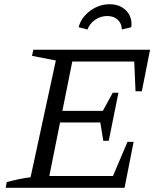

<svg xmlns="http://www.w3.org/2000/svg" viewBox="-20 -891 752 911"><path d="M7 0 12 -27Q42 -35 70.5 -41Q99 -47 125 -50L245 -604L132 -626L138 -655H692L653 -458H623L617 -599H323L276 -365H468L515 -451H542L496 -223H470L456 -310H265L214 -56H516L585 -218H614L571 0ZM500 -871Q534 -871 558.5 -856.5Q583 -842 595 -817.5Q607 -793 603 -762L558 -751Q558 -779 539 -797Q520 -815 489 -815Q458 -815 432 -797.5Q406 -780 395 -751L353 -762Q361 -793 383 -817.5Q405 -842 435.5 -856.5Q466 -871 500 -871Z"/></svg>

Font: Piazzolla Thin
Style: Italic
Weight: 400
Italic angle: -11.3°
Version: Version 2.005